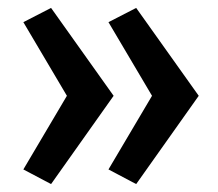

<svg xmlns="http://www.w3.org/2000/svg" viewBox="-20 -526 550 485"><path d="M109 -61 39 -98 149 -284 39 -470 109 -506 267 -284ZM324 -61 254 -98 364 -284 254 -470 324 -506 482 -284Z"/></svg>

Font: Ubuntu Sans Medium
Style: Regular
Weight: 500
Designer: Dalton Maag Ltd
Foundry: Dalton Maag Ltd
Version: Version 1.006; ttfautohint (v1.8.4.7-5d5b)